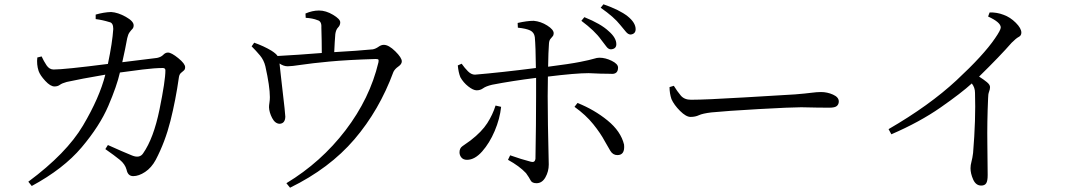

<svg xmlns="http://www.w3.org/2000/svg" viewBox="-20 -823 5040 895"><path d="M426 -734V-755Q464 -766 498 -767Q530 -765 566.5 -744.5Q603 -724 603 -705Q603 -694 597 -688Q591 -682 584 -672.5Q577 -663 573 -645Q565 -600 550 -533Q657 -546 712 -553Q731 -557 741 -567.5Q751 -578 763 -578Q779 -578 811 -552Q843 -526 843 -510Q843 -499 836.5 -494Q830 -489 823 -482.5Q816 -476 814 -463Q799 -357 774.5 -259.5Q750 -162 706 -78Q686 -41 656.5 -21.5Q627 -2 601 -2Q576 -2 570 -32Q563 -58 538.5 -78Q514 -98 471 -128L483 -147Q556 -114 596 -98Q631 -84 647 -108Q696 -178 723.5 -312.5Q751 -447 751 -495Q751 -506 739 -506Q702 -506 645 -499Q588 -492 539 -485Q525 -423 485 -329.5Q445 -236 360.5 -136Q276 -36 128 44L112 24Q290 -108 367 -238Q444 -368 471 -475Q354 -455 291 -441Q269 -435 259 -427.5Q249 -420 234 -420Q215 -420 191 -446Q167 -472 160 -492Q150 -523 154 -555L174 -560Q184 -538 197 -518.5Q210 -499 230 -499Q280 -499 483 -525Q504 -625 508 -688Q508 -717 490 -720Q458 -730 426 -734Z M1405 -740 1404 -760Q1436 -774 1467 -774Q1499 -774 1532.5 -754Q1566 -734 1566 -719Q1566 -705 1556 -695Q1546 -685 1543 -664Q1540 -627 1538 -580Q1646 -586 1718 -593Q1732 -596 1744.5 -605Q1757 -614 1769 -614Q1792 -614 1822.5 -584Q1853 -554 1853 -537Q1853 -524 1837 -513Q1821 -502 1814 -488Q1748 -309 1632 -173.5Q1516 -38 1332 52L1315 31Q1477 -67 1590.5 -215.5Q1704 -364 1744 -532Q1746 -542 1744 -545Q1742 -548 1731 -548Q1599 -544 1515 -536Q1431 -528 1385 -521Q1339 -514 1321 -514Q1302 -514 1283 -527Q1285 -509 1289 -472Q1293 -435 1298 -393Q1303 -351 1306.5 -318.5Q1310 -286 1310 -279Q1309 -247 1283 -246Q1262 -247 1248.5 -273Q1235 -299 1234 -323Q1234 -332 1236 -344.5Q1238 -357 1238 -370Q1238 -420 1217 -514Q1210 -543 1192 -564.5Q1174 -586 1153 -607L1165 -624Q1210 -608 1245 -587Q1267 -573 1274 -562Q1368 -567 1480 -576Q1480 -630 1478 -695Q1480 -724 1460 -729Q1438 -738 1405 -740Z M2690 -726 2704 -743Q2781 -712 2817 -678Q2853 -647 2853 -617Q2853 -595 2828 -593Q2816 -593 2806.5 -606Q2797 -619 2782 -638Q2753 -679 2690 -726ZM2290 -331 2316 -325Q2310 -269 2286 -212.5Q2262 -156 2227.5 -117Q2193 -78 2157 -78Q2140 -78 2131 -88.5Q2122 -99 2122 -113Q2122 -132 2135.5 -141.5Q2149 -151 2173 -168Q2226 -209 2251.5 -249Q2277 -289 2290 -331ZM2394 -694 2393 -716Q2437 -726 2468 -726Q2501 -723 2531 -704Q2561 -685 2561 -668Q2561 -659 2556 -653.5Q2551 -648 2545.5 -641Q2540 -634 2539 -620Q2536 -581 2535 -512Q2637 -525 2684.5 -534.5Q2732 -544 2747.5 -549Q2763 -554 2774 -554Q2802 -554 2831.5 -539.5Q2861 -525 2861 -508Q2861 -475 2826 -479Q2781 -479 2724 -482Q2664 -482 2534 -466Q2533 -413 2533 -375Q2533 -263 2538 -56Q2538 -24 2522.5 3.5Q2507 31 2481 31Q2460 31 2453.5 18Q2447 5 2432 -16Q2401 -49 2348 -78L2358 -99Q2412 -80 2455 -69Q2473 -64 2476 -82Q2479 -249 2479 -376Q2479 -408 2479 -460Q2367 -446 2274 -428Q2245 -421 2232 -411.5Q2219 -402 2202 -402Q2186 -402 2163 -420Q2140 -438 2126 -463Q2117 -485 2114 -518L2132 -526Q2146 -506 2161.5 -490.5Q2177 -475 2194 -475Q2314 -485 2478 -506Q2477 -607 2473 -650Q2470 -672 2451.5 -681Q2433 -690 2394 -694ZM2658 -325 2672 -343Q2750 -312 2812 -261.5Q2874 -211 2889 -149Q2894 -100 2858 -100Q2837 -100 2825 -120Q2813 -140 2799 -165Q2780 -201 2745.5 -244Q2711 -287 2658 -325ZM2780 -787 2793 -803Q2868 -777 2906 -747Q2943 -717 2943 -687Q2943 -665 2920 -662Q2908 -662 2897.5 -675Q2887 -688 2871 -707Q2843 -743 2780 -787Z M3101 -417 3121 -423Q3137 -397 3153.5 -377.5Q3170 -358 3201 -358Q3268 -358 3451 -369Q3634 -380 3686 -383Q3735 -387 3761.5 -390.5Q3788 -394 3807 -394Q3836 -394 3863 -382Q3890 -370 3890 -350Q3890 -337 3881 -329Q3872 -321 3846 -321Q3794 -321 3715 -323Q3668 -323 3517 -314.5Q3366 -306 3296 -299Q3255 -294 3238 -286Q3221 -278 3199 -278Q3178 -278 3150 -306Q3122 -334 3110 -361Q3101 -388 3101 -417Z M4586 -746 4593 -765Q4627 -766 4658 -754Q4689 -743 4715 -717Q4741 -691 4741 -671Q4741 -657 4729 -651Q4717 -645 4696 -624Q4642 -562 4544 -466Q4566 -452 4580.5 -440Q4595 -428 4595 -417Q4595 -407 4590.5 -395.5Q4586 -384 4586 -365Q4581 -253 4582.5 -152.5Q4584 -52 4584 -7Q4584 21 4577 31.5Q4570 42 4554 42Q4529 42 4516.5 14Q4504 -14 4504 -39Q4504 -53 4508.5 -69.5Q4513 -86 4516 -110Q4529 -267 4525 -390Q4525 -415 4510 -434Q4462 -390 4364.5 -322Q4267 -254 4135 -197L4122 -221Q4312 -331 4438.5 -448.5Q4565 -566 4618 -644Q4645 -683 4645 -695Q4645 -719 4586 -746Z"/></svg>

Font: Han-Nom Khai
Style: Regular
Weight: 400
Version: Version 1.200;June 22, 2023;FontCreator 14.0.0.2814 64-bit